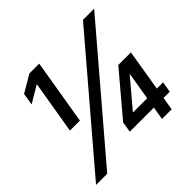

<svg xmlns="http://www.w3.org/2000/svg" viewBox="-174 -918 1109 1109"><g transform="rotate(-45 380.0 -364.0)"><path d="M280.3 -727.5 213.9 -328.6H132.3L186.5 -652.8H185.1L82.5 -591.8L94.7 -665.5L200.2 -727.5ZM17.1 0 637.7 -727.5H729L108.4 0ZM372.1 -79.6 382.8 -144.5 597.7 -398.9H651.9L637.7 -314.9H606.9L464.8 -147L464.4 -145H709.5L698.7 -79.6ZM555.7 0 572.3 -99.6 577.1 -128.4 622.1 -398.9H700.7L634.8 0Z"/></g></svg>

Font: Inter 28pt Medium
Style: Italic
Weight: 500
Italic angle: -9.3988°
Designer: Rasmus Andersson
Foundry: rsms
Version: Version 4.001;git-66647c0bb